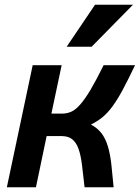

<svg xmlns="http://www.w3.org/2000/svg" viewBox="-20 -786 587 806"><path d="M238.8 -512.2 195.8 -309.1H241.2Q261.2 -309.1 279.3 -317.1Q297.4 -325.2 317.1 -347.7Q336.9 -370.1 360.4 -409.7Q383.8 -449.2 415 -512.2H546.9Q517.6 -450.7 495.1 -408.9Q472.7 -367.2 451.9 -339.1Q431.2 -311 409.9 -293.7Q388.7 -276.4 361.8 -263.2Q390.1 -248 406.7 -225.8Q423.3 -203.6 432.9 -171.6Q442.4 -139.6 447.3 -97.4Q452.1 -55.2 457 0H335Q329.1 -53.2 324.2 -93.5Q319.3 -133.8 309.8 -160.6Q300.3 -187.5 283.4 -201.2Q266.6 -214.8 237.8 -214.8H175.8L130.9 0H8.8L117.2 -512.2ZM364.7 -589.8H259.8L378.9 -766.1H538.1Z"/></svg>

Font: Clear Sans
Style: Bold Italic
Weight: 700
Italic angle: -12°
Foundry: Intel Corporation
Version: Version 1.00